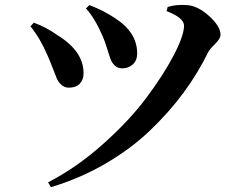

<svg xmlns="http://www.w3.org/2000/svg" viewBox="-20 -732 1040 795"><path d="M406 -580Q373 -657 336 -697L350 -711Q410 -688 456 -657Q548 -598 548 -511Q548 -482 530 -465.5Q512 -449 487 -449Q468 -449 456 -460Q444 -471 438.5 -485.5Q433 -500 424 -529.5Q415 -559 406 -580ZM842 -516Q799 -428 739.5 -347.5Q680 -267 600.5 -191Q521 -115 416 -54Q311 7 191 43L179 23Q296 -37 405.5 -134.5Q515 -232 586 -327Q657 -422 699.5 -503.5Q742 -585 742 -626Q742 -658 670 -686L674 -703Q709 -714 752 -711Q798 -709 845.5 -666Q893 -623 893 -588Q893 -572 870.5 -550Q848 -528 842 -516ZM177 -502Q145 -576 106 -623L120 -638Q169 -621 220 -585Q326 -519 326 -429Q326 -402 310.5 -385.5Q295 -369 265 -369Q247 -369 234 -381Q221 -393 215 -407.5Q209 -422 197.5 -452Q186 -482 177 -502Z"/></svg>

Font: Swei Spring CJKtc
Style: Bold
Weight: 700
Version: Version 1.021